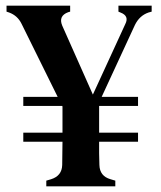

<svg xmlns="http://www.w3.org/2000/svg" viewBox="-20 -656 568 676"><path d="M143 0V-20L160 -25Q198 -37 199 -75Q199 -96 199.5 -116.5Q200 -137 200 -157H62V-189H200V-191V-281L199 -283H62V-315H183L56 -572Q42 -601 12 -612L3 -615V-636H227V-615L220 -613Q185 -600 199 -566L307 -323L421 -571Q436 -600 404 -612L397 -615V-636H514V-615L503 -612Q471 -601 455 -568L338 -315H466V-283H329V-191V-189H466V-157H329Q329 -137 329 -116.5Q329 -96 330 -75Q331 -36 369 -25L386 -20V0Z"/></svg>

Font: DeepMind Serif Text
Style: Regular
Weight: 400
Designer: Frank Grießhammer / Modifications: Colophon Foundry
Foundry: Colophon Foundry
Version: Version 5.003; ttfautohint (v1.8.2)